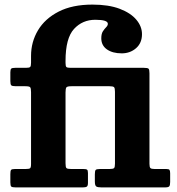

<svg xmlns="http://www.w3.org/2000/svg" viewBox="-20 -815 770 835"><path d="M265 -413V-105Q265 -88 269 -84Q273 -80 290 -80H342.5Q354.5 -80 358.5 -77.2Q362.5 -74.5 362.5 -62.5V-19.5Q362.5 -6.5 357.2 -3.2Q352 0 340 0H48.5Q33.5 0 29.2 -3.5Q25 -7 25 -22V-57.5Q25 -71.5 28 -75.8Q31 -80 44.5 -80H90.5Q106.5 -80 110.8 -83.2Q115 -86.5 115 -102V-414Q115 -431 111.2 -435.5Q107.5 -440 90 -440H49Q33.5 -440 29.2 -443.8Q25 -447.5 25 -462.5V-500.5Q25 -513.5 29.2 -516.8Q33.5 -520 46 -520H93Q107.5 -520 111.2 -523.8Q115 -527.5 115 -542.5V-572Q115 -632.5 145.2 -683.2Q175.5 -734 235 -764.5Q294.5 -795 382 -795Q452.5 -795 500.5 -776.8Q548.5 -758.5 573 -729.2Q597.5 -700 597.5 -666.5Q597.5 -628 571.8 -605.5Q546 -583 509.5 -583Q469.5 -583 445 -600.2Q420.5 -617.5 420.5 -648.5Q420.5 -668 427.5 -678.8Q434.5 -689.5 441.8 -696.8Q449 -704 449 -711.5Q449 -729 394.5 -729Q338.5 -729 301.8 -689Q265 -649 265 -550V-541.5Q265 -527 268.8 -523.5Q272.5 -520 287 -520H606Q622 -520 626 -516.2Q630 -512.5 630 -496.5V-102.5Q630 -88.5 634 -84.2Q638 -80 652.5 -80H703.5Q714.5 -80 717.2 -76Q720 -72 720 -61V-23.5Q720 -9.5 716.2 -4.8Q712.5 0 697.5 0H421Q404.5 0 398.5 -4.2Q392.5 -8.5 392.5 -26V-56.5Q392.5 -71.5 396 -75.8Q399.5 -80 414.5 -80H456Q471.5 -80 475.8 -83.8Q480 -87.5 480 -103V-416Q480 -432 475.8 -436Q471.5 -440 456 -440H291.5Q273.5 -440 269.2 -435.5Q265 -431 265 -413Z"/></svg>

Font: Besley
Style: Bold
Weight: 700
Designer: Owen Earl
Foundry: indestructible type*
Version: Version 2.001; ttfautohint (v1.8.3)